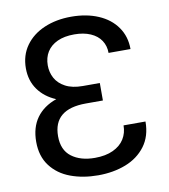

<svg xmlns="http://www.w3.org/2000/svg" viewBox="-82 -787 764 867"><g transform="rotate(-10 300.5 -353.5)"><path d="M171.4 -361.8Q119.1 -383.8 89.8 -425Q60.5 -466.3 60.5 -522.5Q60.5 -582 92 -626Q123.5 -669.9 178.5 -693.4Q233.4 -716.8 301.8 -716.8Q372.1 -716.8 426.3 -693.6Q480.5 -670.4 510.7 -627.2Q541 -584 541 -526.4H440.4Q440.4 -558.6 424.1 -583.5Q407.7 -608.4 376.2 -622.1Q344.7 -635.7 301.8 -635.7Q256.3 -635.7 224.6 -621.1Q192.9 -606.4 176.5 -580.1Q160.2 -553.7 160.2 -518.6Q160.2 -486.3 174.8 -459.5Q189.5 -432.6 220.7 -416Q252 -399.4 299.8 -399.4H377.9V-319.3H299.8Q150.4 -319.3 150.4 -195.3Q150.4 -131.8 191.2 -101.1Q231.9 -70.3 297.9 -70.3Q347.2 -70.3 381.6 -86.4Q416 -102.5 433.1 -130.1Q450.2 -157.7 450.2 -192.4H550.8Q550.8 -125 516.6 -79.6Q482.4 -34.2 425.5 -12.2Q368.7 9.8 298.8 9.8Q229.5 9.8 172.9 -11.2Q116.2 -32.2 82.5 -76.7Q48.8 -121.1 48.8 -187.5Q48.8 -253.4 80.3 -297.1Q111.8 -340.8 171.4 -361.8Z"/></g></svg>

Font: Pretendard GOV
Style: Regular
Weight: 400
Designer: Base glyphs from Inter by Rasmus Andersson; Hangeul glyphs from Noto Sans CJK(Source Han Sans) by Jang Soo-young and Kan
Foundry: Kil Hyung-jin
Version: Version 1.309